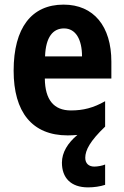

<svg xmlns="http://www.w3.org/2000/svg" viewBox="-20 -576 537 831"><path d="M349 107C349 74 370 34 435 -28V-138C384 -109 340 -98 287 -98C213 -98 175 -144 174 -236H462V-309C462 -462 386 -556 255 -556C117 -556 39 -456 39 -270C39 -92 118 10 273 10C288 10 302 9 315 8C273 43 248 84 248 128C248 193 286 235 361 235C387 235 414 231 435 224V136C424 141 403 145 388 145C365 145 349 132 349 107ZM257 -453C308 -453 335 -405 335 -332H175C178 -417 210 -453 257 -453Z"/></svg>

Font: Noto Sans Armenian Condensed
Style: Regular
Weight: 400
Width: 3
Designer: Monotype Design Team
Foundry: Monotype Imaging Inc.
Version: Version 2.008